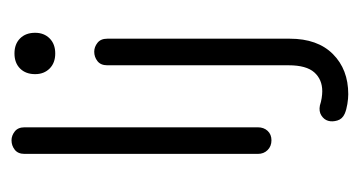

<svg xmlns="http://www.w3.org/2000/svg" viewBox="-162 -308 610 325"><g transform="rotate(-90 142.5 -145.0)"><path d="M68 10Q58 10 51.5 3.5Q45 -3 45 -13V-408Q45 -419 52 -424.5Q59 -430 68 -430Q76 -430 83 -424.5Q90 -419 90 -408V-13Q90 -3 84 3.5Q78 10 68 10ZM146 140Q139 140 129.5 138.5Q120 137 113 134Q104 130 101.5 121.5Q99 113 101 106Q103 99 110 94.5Q117 90 127 92Q133 94 139.5 95Q146 96 151 96Q171 96 183 82.5Q195 69 195 39V-268Q195 -279 202 -284.5Q209 -290 218 -290Q226 -290 233 -284.5Q240 -279 240 -268V41Q240 88 214 114Q188 140 146 140ZM215 -356Q199 -356 189.5 -365.5Q180 -375 180 -390Q180 -406 189.5 -415.5Q199 -425 215 -425Q231 -425 240.5 -415.5Q250 -406 250 -390Q250 -375 240.5 -365.5Q231 -356 215 -356Z"/></g></svg>

Font: Dongle Light
Style: Regular
Weight: 300
Designer: Yanghee Ryu
Foundry: Yanghee Ryu
Version: Version 2.000